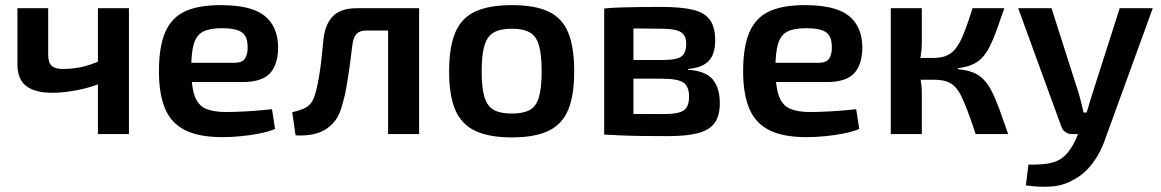

<svg xmlns="http://www.w3.org/2000/svg" viewBox="-20 -523 4531 749"><path d="M168 -491V-309Q168 -279 181.5 -266.5Q195 -254 225 -254Q261 -254 295.5 -261Q330 -268 373 -287L385 -203Q336 -182 282 -171.5Q228 -161 185 -161Q115 -161 81.5 -188Q48 -215 48 -271V-491ZM483 -491V0H362V-491Z M841 -503Q960 -503 1012 -461.5Q1064 -420 1065 -339Q1065 -272 1033.5 -237.5Q1002 -203 927 -203H646V-278H894Q926 -278 936.5 -296Q947 -314 946 -340Q946 -381 923.5 -397Q901 -413 845 -413Q799 -413 773 -400Q747 -387 736.5 -353Q726 -319 726 -255Q726 -187 739 -150Q752 -113 781.5 -99.5Q811 -86 862 -86Q899 -86 948 -89Q997 -92 1041 -97L1053 -20Q1027 -9 991 -2Q955 5 917.5 8.5Q880 12 847 12Q758 12 703.5 -14.5Q649 -41 624.5 -98Q600 -155 600 -245Q600 -342 625 -398.5Q650 -455 702.5 -479Q755 -503 841 -503Z M1602 -491V-404H1411Q1384 -404 1371.5 -391.5Q1359 -379 1355 -350Q1350 -308 1344 -264.5Q1338 -221 1331 -181.5Q1324 -142 1314 -111Q1303 -67 1277 -40Q1251 -13 1214.5 -2.5Q1178 8 1133 5L1120 -85Q1145 -91 1162 -98Q1179 -105 1189 -116Q1199 -127 1206 -145Q1213 -165 1218.5 -192Q1224 -219 1228.5 -249.5Q1233 -280 1236 -311.5Q1239 -343 1242 -372Q1249 -430 1279.5 -460.5Q1310 -491 1372 -491ZM1615 -491V0H1494V-491Z M1977 -503Q2066 -503 2119.5 -478Q2173 -453 2196.5 -396Q2220 -339 2220 -245Q2220 -151 2196.5 -94.5Q2173 -38 2119.5 -12.5Q2066 13 1977 13Q1888 13 1834 -12.5Q1780 -38 1756 -94.5Q1732 -151 1732 -245Q1732 -339 1756 -396Q1780 -453 1834 -478Q1888 -503 1977 -503ZM1977 -411Q1932 -411 1906.5 -396.5Q1881 -382 1870 -346Q1859 -310 1859 -245Q1859 -180 1870 -144Q1881 -108 1906.5 -94Q1932 -80 1977 -80Q2021 -80 2046.5 -94Q2072 -108 2082.5 -144Q2093 -180 2093 -245Q2093 -310 2082.5 -346Q2072 -382 2046.5 -396.5Q2021 -411 1977 -411Z M2558 -496Q2637 -496 2683 -485Q2729 -474 2749.5 -445.5Q2770 -417 2770 -365Q2770 -313 2745.5 -286Q2721 -259 2664 -254V-251Q2733 -246 2760.5 -213Q2788 -180 2788 -121Q2788 -71 2767.5 -43Q2747 -15 2702.5 -3.5Q2658 8 2586 8Q2530 8 2488 7.5Q2446 7 2410.5 5.5Q2375 4 2337 2L2350 -80Q2371 -79 2429.5 -78.5Q2488 -78 2567 -78Q2604 -78 2626.5 -83.5Q2649 -89 2658.5 -104Q2668 -119 2668 -146Q2668 -187 2645 -201.5Q2622 -216 2563 -216H2349V-289H2563Q2598 -289 2618.5 -294Q2639 -299 2648 -313Q2657 -327 2657 -352Q2657 -375 2647 -388Q2637 -401 2614.5 -406Q2592 -411 2553 -411Q2506 -412 2469 -412Q2432 -412 2403 -412Q2374 -412 2350 -409L2337 -490Q2371 -493 2402.5 -494Q2434 -495 2471.5 -495.5Q2509 -496 2558 -496ZM2451 -490V2H2337V-490Z M3120 -503Q3239 -503 3291 -461.5Q3343 -420 3344 -339Q3344 -272 3312.5 -237.5Q3281 -203 3206 -203H2925V-278H3173Q3205 -278 3215.5 -296Q3226 -314 3225 -340Q3225 -381 3202.5 -397Q3180 -413 3124 -413Q3078 -413 3052 -400Q3026 -387 3015.5 -353Q3005 -319 3005 -255Q3005 -187 3018 -150Q3031 -113 3060.5 -99.5Q3090 -86 3141 -86Q3178 -86 3227 -89Q3276 -92 3320 -97L3332 -20Q3306 -9 3270 -2Q3234 5 3196.5 8.5Q3159 12 3126 12Q3037 12 2982.5 -14.5Q2928 -41 2903.5 -98Q2879 -155 2879 -245Q2879 -342 2904 -398.5Q2929 -455 2981.5 -479Q3034 -503 3120 -503Z M3898 -491Q3881 -441 3867 -403Q3853 -365 3840 -339.5Q3827 -314 3810.5 -297Q3794 -280 3771.5 -270.5Q3749 -261 3717 -257V-253Q3750 -250 3774 -241Q3798 -232 3815.5 -214.5Q3833 -197 3847.5 -169.5Q3862 -142 3877.5 -100Q3893 -58 3913 0H3786Q3769 -52 3755 -89Q3741 -126 3729 -150Q3717 -174 3702.5 -187.5Q3688 -201 3668.5 -206.5Q3649 -212 3623 -212L3622 -297Q3654 -297 3676 -307.5Q3698 -318 3713.5 -341Q3729 -364 3743 -400.5Q3757 -437 3774 -491ZM3576 -491V-356Q3576 -332 3572 -306Q3568 -280 3559 -257Q3567 -235 3571.5 -211Q3576 -187 3576 -167V0H3455V-491ZM3658 -297V-212H3544V-297Z M4477 -491 4293 15Q4281 51 4263.5 81.5Q4246 112 4223 136.5Q4200 161 4170 177Q4130 201 4082 204.5Q4034 208 3982 200L3992 119Q4030 120 4062 116Q4094 112 4118 97Q4138 84 4154.5 60Q4171 36 4182 8L4208 -53Q4217 -75 4225 -103.5Q4233 -132 4240 -153L4348 -491ZM4082 -491 4190 -153Q4195 -136 4199 -118.5Q4203 -101 4207 -84H4232L4192 0H4161Q4147 0 4136 -8Q4125 -16 4120 -30L3952 -491Z"/></svg>

Font: Exo 2 SemiBold
Style: Regular
Weight: 600
Designer: Natanael Gama
Foundry: Natanael Gama
Version: Version 2.010